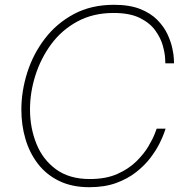

<svg xmlns="http://www.w3.org/2000/svg" viewBox="-20 -770 786 800"><path d="M352 10Q280 10 226.5 -16Q173 -42 138 -87.5Q103 -133 86 -191Q69 -249 69 -313Q69 -390 93.5 -467.5Q118 -545 167 -609Q216 -673 288 -711.5Q360 -750 455 -750Q520 -750 564 -732.5Q608 -715 635.5 -687Q663 -659 677.5 -628Q692 -597 698 -569Q704 -541 704.5 -523.5Q705 -506 705 -506H669Q669 -506 668 -527Q667 -548 658.5 -579.5Q650 -611 627.5 -642.5Q605 -674 563 -695Q521 -716 453 -716Q368 -716 302.5 -680.5Q237 -645 193.5 -586Q150 -527 127.5 -456Q105 -385 105 -314Q105 -238 131.5 -171.5Q158 -105 213.5 -64.5Q269 -24 354 -24Q421 -24 468.5 -45Q516 -66 548 -97.5Q580 -129 598.5 -160.5Q617 -192 625 -213Q633 -234 633 -234H670Q670 -234 664 -216.5Q658 -199 644 -171Q630 -143 606.5 -112Q583 -81 547.5 -53Q512 -25 464 -7.5Q416 10 352 10Z"/></svg>

Font: Be Vietnam Pro Variable Thin
Style: Italic
Weight: 100
Italic angle: -12°
Designer: Lam Bao, Tony Le, Vietanh Nguyen
Foundry: Yellow Type Foundry
Version: Version 1.002